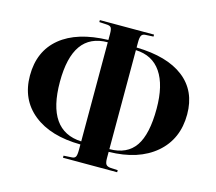

<svg xmlns="http://www.w3.org/2000/svg" viewBox="-113 -915 1237 1098"><g transform="rotate(15 506.0 -365.5)"><path d="M347.2 42V29.8L395 26.9Q412.1 26.4 418 15.6Q423.8 4.9 423.8 -24.9V-57.1Q246.1 -58.6 144.5 -140.4Q43 -222.2 43 -363.8Q43 -508.3 141.8 -589.6Q240.7 -670.9 423.8 -675.8V-710.9Q423.8 -739.7 417.2 -749Q410.6 -758.3 389.2 -758.8L347.2 -761.2V-772.9H668V-761.2L621.1 -758.8Q604 -758.3 597.4 -747.1Q590.8 -735.8 590.8 -707V-675.8Q773.4 -671.9 871.3 -595.7Q969.2 -519.5 969.2 -380.9Q969.2 -234.4 867.7 -147.7Q766.1 -61 590.8 -58.1V-21Q590.8 6.3 598.4 16.4Q606 26.4 627 27.8L668 29.8V42ZM423.8 -75.2V-662.1Q319.8 -661.6 268.8 -589.6Q217.8 -517.6 217.8 -373Q217.8 -84 423.8 -75.2ZM590.8 -74.2Q695.3 -74.7 743.7 -145.5Q792 -216.3 792 -367.2Q792 -506.3 740.7 -581.5Q689.5 -656.7 590.8 -660.2Z"/></g></svg>

Font: Display Regular
Style: Bold
Weight: 700
Designer: Latin by Veronika Burian and Jose Scaglione. Greek by Irene Vlachou. Cyrillic by Vera Evstafieva.
Foundry: TypeTogether
Version: Version 3.002